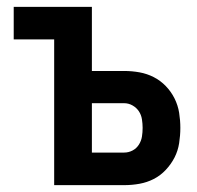

<svg xmlns="http://www.w3.org/2000/svg" viewBox="-20 -540 574 560"><path d="M138 0V-425H20V-520H248V-333H342Q365 -333 387 -329Q409 -325 428.5 -315Q448 -305 463.5 -289Q479 -273 489 -253Q499 -233 502.5 -211Q506 -189 506 -167Q506 -145 502.5 -122.5Q499 -100 489 -80.5Q479 -61 463.5 -44.5Q448 -28 428.5 -18Q409 -8 387 -4Q365 0 342 0ZM342 -95Q355 -95 366.5 -101Q378 -107 385 -118Q392 -129 394 -141.5Q396 -154 396 -167Q396 -179 394 -192Q392 -205 385 -215.5Q378 -226 366.5 -232.5Q355 -239 342 -239H248V-95Z"/></svg>

Font: Iosevka QP
Style: Bold
Weight: 700
Designer: Belleve Invis
Foundry: Belleve Invis
Version: Version 20.0.0; ttfautohint (v1.8.4)